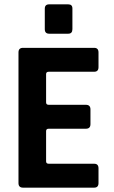

<svg xmlns="http://www.w3.org/2000/svg" viewBox="-20 -863 522 883"><path d="M186 -729V-823Q186 -843 206 -843H294Q313 -843 313 -824V-729Q313 -708 294 -708H206Q186 -708 186 -729ZM413 0H86Q65 0 65 -21V-622Q65 -643 86 -643H413Q433 -643 433 -622V-554Q433 -533 413 -533H204Q192 -533 192 -522V-392Q192 -381 204 -381H375Q396 -381 396 -360V-292Q396 -271 375 -271H204Q192 -271 192 -260V-121Q192 -110 204 -110H413Q433 -110 433 -89V-21Q433 0 413 0Z"/></svg>

Font: Rajdhani
Style: Bold
Weight: 700
Designer: Satya Rajpurohit, Jyotish Sonowal
Foundry: Indian Type Foundry
Version: Version 1.201 February 1, 2022